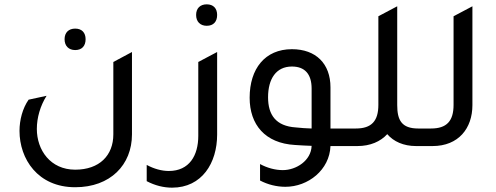

<svg xmlns="http://www.w3.org/2000/svg" viewBox="-20 -674 2290 886"><path d="M327 -443C358 -443 375 -462 375 -493C375 -523 358 -542 327 -542C297 -542 278 -524 278 -493C278 -462 297 -443 327 -443ZM589 -54V-434L503 -388V-54C503 43 439 109 327 109C213 109 150 19 150 -79C150 -131 166 -186 195 -232L112 -214C84 -174 70 -120 70 -70C70 59 154 190 327 190C489 190 589 87 589 -54Z M934 -555C965 -555 982 -574 982 -605C982 -635 965 -654 934 -654C904 -654 885 -636 885 -605C885 -574 904 -555 934 -555ZM982 -53V-434L895 -388V-47C895 43 854 115 759 115C726 115 690 105 657 87V162C695 182 735 192 774 192C912 192 982 78 982 -53Z M1629 -81H1505V-271C1505 -380 1438 -447 1327 -447C1203 -447 1132 -357 1132 -223C1132 -99 1203 -13 1341 -5C1367 -3 1393 -2 1418 -1C1416 67 1347 111 1285 111C1250 111 1213 101 1180 83V159C1216 178 1257 188 1297 188C1402 188 1501 110 1505 0H1629V-81ZM1418 -265V-81C1394 -82 1369 -83 1345 -86C1253 -92 1217 -144 1217 -225C1217 -310 1254 -367 1327 -367C1386 -367 1418 -333 1418 -265Z M1910 -81C1833 -81 1813 -120 1813 -189V-645L1726 -599V-190C1726 -115 1694 -81 1622 -81H1569V0H1629C1689 0 1736 -21 1767 -55C1796 -21 1842 0 1900 0H1976V-81H1910Z M1916 0H1976C2096 0 2160 -82 2160 -189V-645L2073 -599V-190C2073 -115 2041 -81 1969 -81H1916V0Z"/></svg>

Font: Tajawal Medium
Style: Regular
Weight: 500
Designer: Boutros Fonts
Foundry: Created by Boutros International 2017
Version: Version 1.700